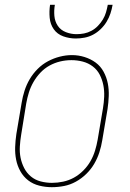

<svg xmlns="http://www.w3.org/2000/svg" viewBox="-20 -770 540 798"><path d="M195 8Q169 8 143 1.5Q117 -5 97 -20.5Q77 -36 64.5 -58.5Q52 -81 47 -106.5Q42 -132 43 -159Q44 -186 48 -213L70 -343Q74 -368 82 -393Q90 -418 103.5 -441Q117 -464 136.5 -483.5Q156 -503 179.5 -515.5Q203 -528 228.5 -534.5Q254 -541 279 -541Q306 -541 331.5 -533Q357 -525 377.5 -510Q398 -495 410.5 -472Q423 -449 428 -423.5Q433 -398 432 -371Q431 -344 427 -317L405 -187Q401 -162 393 -137Q385 -112 371.5 -89Q358 -66 338.5 -47Q319 -28 295.5 -15Q272 -2 246.5 3Q221 8 195 8ZM196 -10Q219 -10 242.5 -15Q266 -20 287 -31.5Q308 -43 326 -61Q344 -79 356 -100Q368 -121 375 -144Q382 -167 386 -190L408 -320Q412 -344 413 -368.5Q414 -393 409.5 -416Q405 -439 394.5 -459.5Q384 -480 365.5 -494Q347 -508 324 -514Q301 -520 277 -520Q253 -520 230 -514.5Q207 -509 186 -497.5Q165 -486 148 -468Q131 -450 119 -429Q107 -408 100 -385.5Q93 -363 89 -340L68 -210Q64 -186 62.5 -161.5Q61 -137 65.5 -114.5Q70 -92 80.5 -71.5Q91 -51 108.5 -36.5Q126 -22 149 -16Q172 -10 196 -10ZM295 -610Q268 -610 243 -619Q218 -628 203.5 -648.5Q189 -669 186.5 -696Q184 -723 188 -750H208Q204 -727 206 -704Q208 -681 220 -663Q232 -645 253.5 -636.5Q275 -628 298 -628Q314 -628 329.5 -631Q345 -634 360 -642Q375 -650 387 -662.5Q399 -675 407.5 -689Q416 -703 420.5 -718.5Q425 -734 428 -750H448Q445 -732 439 -714Q433 -696 423 -679.5Q413 -663 398.5 -649Q384 -635 367 -626Q350 -617 331.5 -613.5Q313 -610 295 -610Z"/></svg>

Font: Iosevka Slab Thin Oblique
Style: Regular
Weight: 100
Italic angle: -9°
Monospace: yes
Designer: Belleve Invis
Foundry: Belleve Invis
Version: Version 11.1.0; ttfautohint (v1.8.3)